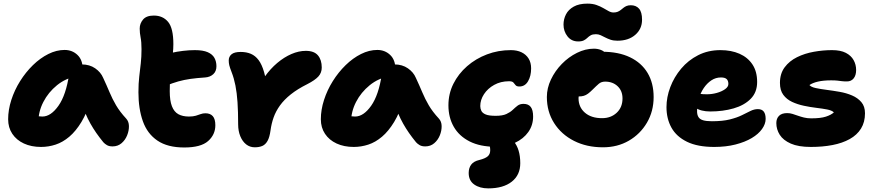

<svg xmlns="http://www.w3.org/2000/svg" viewBox="-20 -802 4825 1061"><path d="M207 10Q153 10 112 -9Q71 -28 48 -62.5Q25 -97 25 -143Q25 -195 42.5 -249.5Q60 -304 91 -353.5Q122 -403 162 -442Q202 -481 247 -503.5Q292 -526 337 -526Q379 -526 408 -498.5Q437 -471 437 -420Q437 -403 427.5 -393.5Q418 -384 405 -381Q343 -370 295 -331Q247 -292 219.5 -238.5Q192 -185 192 -127Q192 -113 194 -101.5Q196 -90 201 -73L127 -187Q152 -170 171 -164Q190 -158 214 -158Q261 -158 303 -217.5Q345 -277 362 -392Q366 -418 386.5 -432Q407 -446 432 -446Q475 -446 506 -424.5Q537 -403 550 -372Q570 -329 585.5 -292Q601 -255 621.5 -220Q642 -185 677 -147Q692 -131 692.5 -105.5Q693 -80 682.5 -54Q672 -28 651.5 -10.5Q631 7 602 7Q583 7 571 0Q559 -7 551 -16Q529 -43 512 -67.5Q495 -92 480 -118.5Q465 -145 451.5 -177Q438 -209 423 -249L483 -255Q461 -179 430 -128Q399 -77 363 -46.5Q327 -16 287.5 -3Q248 10 207 10Z M998 13Q906 13 850 -25Q794 -63 769.5 -132Q745 -201 745 -292Q745 -341 749.5 -379Q754 -417 758 -452.5Q762 -488 762 -530Q762 -570 757 -595Q752 -620 752 -644Q752 -672 770.5 -694Q789 -716 830 -716Q880 -716 909 -681Q938 -646 938 -558Q938 -533 935 -505Q932 -477 928 -445.5Q924 -414 921 -377.5Q918 -341 918 -298Q918 -246 930 -215Q942 -184 965.5 -171Q989 -158 1024 -158Q1047 -158 1062 -162.5Q1077 -167 1089 -171.5Q1101 -176 1115 -176Q1142 -176 1156 -160Q1170 -144 1170 -110Q1170 -58 1130 -22.5Q1090 13 998 13ZM894 -327Q848 -308 822.5 -329.5Q797 -351 797 -391Q797 -423 808 -449Q819 -475 865 -492Q893 -502 925.5 -509.5Q958 -517 992 -521Q1026 -525 1057 -525Q1102 -525 1128 -513.5Q1154 -502 1165 -482Q1176 -462 1176 -436Q1176 -408 1158.5 -392Q1141 -376 1114 -374Q1068 -371 1032.5 -366Q997 -361 965 -352Q933 -343 894 -327Z M1388 12Q1361 12 1340.5 -4Q1320 -20 1308 -49Q1296 -78 1296 -115Q1296 -185 1292.5 -237Q1289 -289 1281 -329.5Q1273 -370 1260 -403Q1250 -429 1247 -441.5Q1244 -454 1244 -468Q1244 -489 1259.5 -502Q1275 -515 1310 -515Q1342 -515 1366.5 -504.5Q1391 -494 1409 -470Q1427 -446 1439 -404.5Q1451 -363 1457 -300L1389 -278Q1411 -333 1442.5 -377.5Q1474 -422 1512 -454Q1550 -486 1590.5 -503.5Q1631 -521 1670 -521Q1716 -521 1737 -496Q1758 -471 1758 -429Q1758 -400 1739.5 -379.5Q1721 -359 1678 -337Q1624 -310 1587 -280.5Q1550 -251 1527 -219Q1504 -187 1492 -153Q1480 -119 1475 -82Q1470 -44 1458.5 -23.5Q1447 -3 1429.5 4.5Q1412 12 1388 12Z M1935 10Q1881 10 1840 -9Q1799 -28 1776 -62.5Q1753 -97 1753 -143Q1753 -195 1770.5 -249.5Q1788 -304 1819 -353.5Q1850 -403 1890 -442Q1930 -481 1975 -503.5Q2020 -526 2065 -526Q2107 -526 2136 -498.5Q2165 -471 2165 -420Q2165 -403 2155.5 -393.5Q2146 -384 2133 -381Q2071 -370 2023 -331Q1975 -292 1947.5 -238.5Q1920 -185 1920 -127Q1920 -113 1922 -101.5Q1924 -90 1929 -73L1855 -187Q1880 -170 1899 -164Q1918 -158 1942 -158Q1989 -158 2031 -217.5Q2073 -277 2090 -392Q2094 -418 2114.5 -432Q2135 -446 2160 -446Q2203 -446 2234 -424.5Q2265 -403 2278 -372Q2298 -329 2313.5 -292Q2329 -255 2349.5 -220Q2370 -185 2405 -147Q2420 -131 2420.5 -105.5Q2421 -80 2410.5 -54Q2400 -28 2379.5 -10.5Q2359 7 2330 7Q2311 7 2299 0Q2287 -7 2279 -16Q2257 -43 2240 -67.5Q2223 -92 2208 -118.5Q2193 -145 2179.5 -177Q2166 -209 2151 -249L2211 -255Q2189 -179 2158 -128Q2127 -77 2091 -46.5Q2055 -16 2015.5 -3Q1976 10 1935 10Z M2718 9Q2633 9 2575 -20.5Q2517 -50 2487.5 -101.5Q2458 -153 2458 -220Q2458 -284 2485.5 -339Q2513 -394 2561 -436Q2609 -478 2671 -501.5Q2733 -525 2803 -525Q2837 -525 2862 -513Q2887 -501 2901 -478.5Q2915 -456 2915 -424Q2915 -382 2898 -353Q2881 -324 2850 -324Q2835 -324 2829 -331.5Q2823 -339 2817 -346Q2811 -353 2793 -353Q2747 -353 2711 -333Q2675 -313 2654.5 -281.5Q2634 -250 2634 -216Q2634 -202 2640 -189.5Q2646 -177 2664 -169.5Q2682 -162 2719 -162Q2757 -162 2778.5 -172Q2800 -182 2813.5 -195Q2827 -208 2840 -218Q2853 -228 2873 -228Q2900 -228 2913 -211Q2926 -194 2926 -158Q2926 -110 2899.5 -72.5Q2873 -35 2826 -13Q2779 9 2718 9ZM2678 239Q2631 239 2600.5 217.5Q2570 196 2570 154Q2570 126 2584 107.5Q2598 89 2629 82Q2661 74 2675 62Q2689 50 2689 28Q2689 13 2686 5.5Q2683 -2 2679.5 -6.5Q2676 -11 2673 -16.5Q2670 -22 2670 -33Q2670 -44 2681.5 -54.5Q2693 -65 2719 -65Q2782 -65 2818.5 -21.5Q2855 22 2855 100Q2855 165 2808 202Q2761 239 2678 239Z M3312 12Q3222 12 3152 -23.5Q3082 -59 3042 -122Q3002 -185 3002 -266Q3002 -315 3024.5 -362.5Q3047 -410 3084.5 -448.5Q3122 -487 3168.5 -510Q3215 -533 3262 -533Q3282 -533 3299.5 -526.5Q3317 -520 3328 -506.5Q3339 -493 3339 -470Q3339 -430 3322 -399Q3305 -368 3254 -352Q3235 -346 3217.5 -332Q3200 -318 3188.5 -298.5Q3177 -279 3177 -259Q3177 -210 3212 -179.5Q3247 -149 3307 -149Q3356 -149 3388 -179Q3420 -209 3420 -258Q3420 -300 3393 -325.5Q3366 -351 3324 -351Q3303 -351 3289 -339Q3275 -327 3255 -307Q3241 -293 3229.5 -284.5Q3218 -276 3206 -272.5Q3194 -269 3178 -269Q3159 -269 3143.5 -284.5Q3128 -300 3128 -345Q3128 -376 3144 -406.5Q3160 -437 3186 -461.5Q3212 -486 3244 -501Q3276 -516 3308 -516Q3398 -516 3461.5 -485.5Q3525 -455 3558.5 -399Q3592 -343 3592 -266Q3592 -187 3555 -124Q3518 -61 3455 -24.5Q3392 12 3312 12ZM3175 -573Q3138 -573 3116 -601Q3094 -629 3094 -666Q3094 -696 3107.5 -722.5Q3121 -749 3150.5 -765.5Q3180 -782 3226 -782Q3255 -782 3276 -774.5Q3297 -767 3313.5 -757.5Q3330 -748 3343.5 -740.5Q3357 -733 3370 -733Q3384 -733 3393.5 -737Q3403 -741 3410.5 -747Q3418 -753 3425.5 -759Q3433 -765 3442.5 -769Q3452 -773 3466 -773Q3495 -773 3511.5 -754Q3528 -735 3528 -693Q3528 -642 3490.5 -609.5Q3453 -577 3392 -577Q3370 -577 3354 -582.5Q3338 -588 3324.5 -595Q3311 -602 3299 -607.5Q3287 -613 3273 -613Q3255 -613 3244.5 -607Q3234 -601 3226 -593Q3218 -585 3206.5 -579Q3195 -573 3175 -573Z M3927 10Q3835 10 3776.5 -18.5Q3718 -47 3690.5 -96.5Q3663 -146 3663 -210Q3663 -265 3684 -320.5Q3705 -376 3744 -422.5Q3783 -469 3838 -497Q3893 -525 3961 -525Q4021 -525 4066.5 -505Q4112 -485 4138 -446Q4164 -407 4164 -349Q4164 -292 4128.5 -256Q4093 -220 4034 -203Q3975 -186 3905 -186Q3853 -186 3822.5 -207Q3792 -228 3792 -256Q3792 -271 3799 -278.5Q3806 -286 3822 -286Q3833 -286 3847.5 -283.5Q3862 -281 3886 -281Q3914 -281 3941 -288.5Q3968 -296 3986.5 -309Q4005 -322 4005 -338Q4005 -356 3995.5 -365Q3986 -374 3964 -374Q3935 -374 3911 -358Q3887 -342 3869 -315.5Q3851 -289 3841.5 -255.5Q3832 -222 3832 -187Q3832 -168 3839.5 -155.5Q3847 -143 3865 -137.5Q3883 -132 3914 -132Q3973 -132 4013 -142Q4053 -152 4080 -165.5Q4107 -179 4127.5 -189Q4148 -199 4168 -199Q4190 -199 4200.5 -185.5Q4211 -172 4211 -145Q4211 -117 4191 -89Q4171 -61 4134 -39Q4097 -17 4044.5 -3.5Q3992 10 3927 10Z M4461 10Q4392 10 4350 -8.5Q4308 -27 4289 -57Q4270 -87 4270 -122Q4270 -147 4285 -162Q4300 -177 4330 -177Q4345 -177 4359.5 -172.5Q4374 -168 4389.5 -162.5Q4405 -157 4423 -152.5Q4441 -148 4463 -148Q4515 -148 4544 -157.5Q4573 -167 4588 -181Q4577 -192 4551 -197Q4525 -202 4491.5 -206Q4458 -210 4422.5 -217.5Q4387 -225 4357 -239Q4327 -253 4308.5 -278Q4290 -303 4290 -344Q4290 -395 4316 -430Q4342 -465 4384.5 -486Q4427 -507 4478 -516Q4529 -525 4578 -525Q4625 -525 4654 -510Q4683 -495 4697 -470Q4711 -445 4711 -415Q4711 -386 4697.5 -369Q4684 -352 4660 -352Q4643 -352 4631.5 -353.5Q4620 -355 4607.5 -356.5Q4595 -358 4573 -358Q4530 -358 4500 -351Q4470 -344 4453 -332Q4462 -321 4487.5 -315.5Q4513 -310 4548 -305.5Q4583 -301 4620 -294.5Q4657 -288 4688.5 -274.5Q4720 -261 4740 -237.5Q4760 -214 4760 -176Q4760 -127 4738 -91.5Q4716 -56 4675.5 -33.5Q4635 -11 4580.5 -0.5Q4526 10 4461 10Z"/></svg>

Font: Shantell Sans ExtraBold
Style: Regular
Weight: 800
Designer: Stephen Nixon, Anya Danilova, Shantell Martin
Foundry: Arrow Type
Version: Version 1.011;[c5ecc13dd]